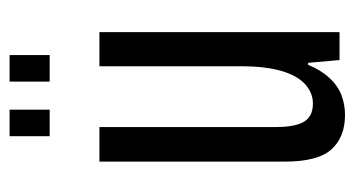

<svg xmlns="http://www.w3.org/2000/svg" viewBox="-198 -566 776 421"><g transform="rotate(-90 190.5 -356.0)"><path d="M148.3 12Q99.9 12 73 -17.7Q46.1 -47.4 46.1 -120.7V-526.5H121.9V-139.6Q121.9 -121.4 124.2 -106.9Q126.4 -92.3 131.8 -81.3Q137.2 -70.2 147.4 -64.3Q157.5 -58.4 173.7 -58.4Q196.9 -58.4 215.8 -75.4Q234.7 -92.4 245 -127.7Q255.2 -163 255.2 -215.8V-526.5H330.1V0H268.8L262.8 -68.8H258.3Q246.3 -39.9 229.6 -22Q212.9 -4 192.4 4Q171.9 12 148.3 12ZM101.9 -635.6V-723.5H160.1V-635.6ZM221.6 -635.6V-723.5H279.7V-635.6Z"/></g></svg>

Font: Archivo SemiBold ExtraCondensed
Style: Regular
Weight: 600
Width: 2
Version: Version 2.001